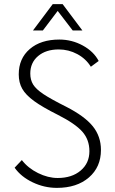

<svg xmlns="http://www.w3.org/2000/svg" viewBox="-20 -902 560 932"><path d="M51 -88 86 -125Q116 -86 164.5 -62Q213 -38 260 -38Q329 -38 371.5 -74Q414 -110 414 -168Q414 -224 379.5 -263Q345 -302 260 -345Q186 -382 145.5 -411.5Q105 -441 88 -471Q71 -501 71 -541Q71 -618 124.5 -664Q178 -710 268 -710Q329 -710 382 -681Q435 -652 459 -606L421 -578Q397 -617 355 -639.5Q313 -662 265 -662Q203 -662 165 -630Q127 -598 127 -545Q127 -514 141 -491.5Q155 -469 191 -445Q227 -421 301 -384Q391 -338 430.5 -289Q470 -240 470 -174Q470 -91 411.5 -40.5Q353 10 256 10Q195 10 138.5 -17Q82 -44 51 -88ZM236 -882H284L380 -754H333L260 -849L188 -754H140Z"/></svg>

Font: Sarabun ExtraLight
Style: Regular
Weight: 275
Designer: Suppakit Chalermlarp | Katatrad Co.,Ltd.
Foundry: Cadson Demak Co.,Ltd.
Version: Version 1.000; ttfautohint (v1.6)